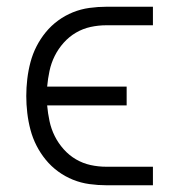

<svg xmlns="http://www.w3.org/2000/svg" viewBox="-20 -550 540 570"><path d="M296 0Q271 0 245.5 -3.5Q220 -7 196.5 -16.5Q173 -26 152.5 -41Q132 -56 116 -75.5Q100 -95 88.5 -117.5Q77 -140 70.5 -164.5Q64 -189 61 -214.5Q58 -240 58 -265Q58 -290 61 -315.5Q64 -341 70.5 -365.5Q77 -390 88.5 -412.5Q100 -435 116 -454.5Q132 -474 152.5 -489Q173 -504 196.5 -513.5Q220 -523 245.5 -526.5Q271 -530 296 -530H434V-475H296Q272 -475 249 -470Q226 -465 205.5 -453Q185 -441 169 -423Q153 -405 142.5 -384Q132 -363 127 -339.5Q122 -316 120 -293H356V-237H120Q122 -214 127 -190.5Q132 -167 142.5 -146Q153 -125 169 -107Q185 -89 205.5 -77Q226 -65 249 -60Q272 -55 296 -55H434V0Z"/></svg>

Font: Iosevka Term Light
Style: Regular
Weight: 300
Monospace: yes
Designer: Belleve Invis
Foundry: Belleve Invis
Version: Version 9.0.1; ttfautohint (v1.8.3)